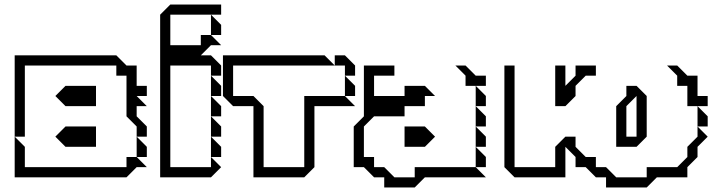

<svg xmlns="http://www.w3.org/2000/svg" viewBox="-20 -785 3153 850"><path d="M270 -315 225 -360 270 -405H405V-315ZM45 -180V-540H495L540 -495H585V-405H630V-360H585L630 -315H585V-270L630 -225V-180H585V-225L540 -270V-450H495V-495H90V-180ZM585 -90V-180L630 -135V-90ZM45 0V-180L90 -135V-45H540V-90H585L630 -45H585L540 0ZM225 -180 270 -225H405V-135H270Z M914 -630V-720L959 -675V-630ZM914 -360V-450L959 -405V-360ZM914 -270V-360L959 -315V-270ZM914 -180V-270L959 -225V-180ZM914 -90V-180L959 -135V-90ZM689 0V-720L734 -765H959V-720H734V-585H869V-630H914L959 -585H914L869 -540H914L959 -495V-450H914V-495H734V-45H914V-90L959 -45L914 0Z M1462 -495V-540H1507L1552 -495V-450H1507V-495ZM1507 -360V-450L1552 -405V-360ZM1102 0V-315H1012L967 -360V-540H1417L1462 -495H1012V-360H1102L1147 -315V-45H1327V-360H1507L1552 -315H1372V-45L1327 0Z M2041 -405V-450L1996 -495H2041L2086 -450H2131V-405ZM2086 -315V-405L2131 -360V-315ZM2086 -225V-315L2131 -270V-225ZM2086 -135V-225L2131 -180V-135ZM2086 -45V-135L2131 -90V-45ZM1546 -45V-225L1591 -270V-495H1726V-450H1636V-360H1771V-405H1861L1906 -360H1861V-315H1771V-270H1636L1591 -225V-90H1636V-45H1681L1726 0H1816V-45H2086L2131 0H1861L1816 45H1681V0H1636L1591 -45ZM1771 -135V-225H1861L1906 -180L1861 -135Z M2978 -405V-450L2933 -495H2978L3023 -450H3068V-360H3113V-315H3023V-405ZM2438 -315V-495H2483V-405L2528 -450V-495H2618V-450H2573L2528 -405V-360L2483 -315ZM3068 -225V-315L3113 -270V-225ZM2753 -180H2798V-360L2753 -315ZM2213 -45V-495H2258V-45H2438V-135L2483 -180H2528V-135L2573 -90H2618V-45H2663L2708 0H2843V-45H2978L3023 -90V-135L3068 -180V-225L3113 -180L3068 -135V-90L3023 -45V0H2888L2843 45H2663V0H2618L2573 -45H2528V-90L2483 -135V0H2258ZM2708 -135V-315L2753 -360V-405H2798L2843 -360V-180L2798 -135Z"/></svg>

Font: Rubik Iso
Style: Regular
Weight: 400
Designer: Hubert and Fischer, NaN
Foundry: Hubert and Fischer, NaN
Version: Version 2.200